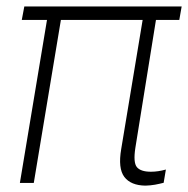

<svg xmlns="http://www.w3.org/2000/svg" viewBox="-20 -566 582 594"><path d="M542 -545.9 534.7 -504.4H47.4L55.2 -545.9ZM175.3 -545.9 84.5 0H41.5L132.3 -545.9ZM428.2 -545.9H469.2L398.9 -109.4Q391.6 -63 403.6 -48.8Q415.5 -34.7 446.8 -34.7Q458 -34.7 469.5 -36.4Q481 -38.1 493.2 -41.5L486.3 -0.5Q473.1 2.9 459.5 5.4Q445.8 7.8 430.2 8.3Q384.8 7.8 364.7 -18.6Q344.7 -44.9 355 -105Z"/></svg>

Font: Inter Tight ExtraLight
Style: Italic
Weight: 250
Italic angle: -9.39999°
Designer: Rasmus Andersson
Foundry: rsms
Version: Version 3.004